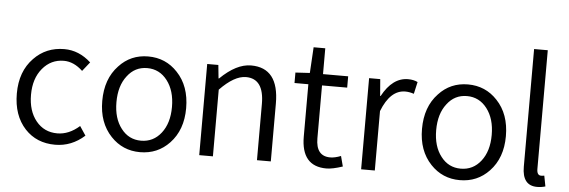

<svg xmlns="http://www.w3.org/2000/svg" viewBox="-51 -958 3356 1133"><g transform="rotate(5 1627.5 -391.5)"><path d="M125 -61Q53 -139 53 -269Q53 -400 130 -479Q202 -554 310 -554Q397 -554 468 -489L425 -435Q372 -485 313 -485Q237 -485 187 -425Q137 -365 137 -269Q137 -173 185 -114Q233 -55 311 -55Q380 -55 442 -110L478 -56Q401 13 304 13Q194 13 125 -61Z M634 -61Q559 -140 559 -269Q559 -400 634 -479Q703 -554 807 -554Q911 -554 981 -479Q1056 -400 1056 -269Q1056 -140 981 -61Q911 13 807 13Q704 13 634 -61ZM926 -114Q972 -173 972 -269Q972 -365 926 -425Q880 -485 807 -485Q734 -485 689 -425Q643 -366 643 -269Q643 -173 689 -114Q734 -55 807 -55Q880 -55 926 -114Z M1157 -540H1223L1231 -461H1234Q1329 -554 1416 -554Q1581 -554 1581 -343V0H1499V-333Q1499 -483 1392 -483Q1323 -483 1238 -395V0H1157Z M1762 -163V-473H1680V-535L1765 -540L1774 -693H1843V-540H1992V-473H1843V-160Q1843 -54 1928 -54Q1955 -54 1991 -68L2007 -7Q1947 13 1911 13Q1762 13 1762 -163Z M2116 -540H2182L2190 -441H2193Q2254 -554 2346 -554Q2379 -554 2403 -542L2387 -471Q2360 -480 2336 -480Q2247 -480 2197 -352V0H2116Z M2528 -61Q2453 -140 2453 -269Q2453 -400 2528 -479Q2597 -554 2701 -554Q2805 -554 2875 -479Q2950 -400 2950 -269Q2950 -140 2875 -61Q2805 13 2701 13Q2598 13 2528 -61ZM2820 -114Q2866 -173 2866 -269Q2866 -365 2820 -425Q2774 -485 2701 -485Q2628 -485 2583 -425Q2537 -366 2537 -269Q2537 -173 2583 -114Q2628 -55 2701 -55Q2774 -55 2820 -114Z M3071 -99V-796H3152V-93Q3152 -55 3177 -55Q3186 -55 3196 -57L3208 6Q3185 13 3159 13Q3071 13 3071 -99Z"/></g></svg>

Font: KaiGen Gothic SC Normal
Style: Regular
Weight: 300
Designer: Ryoko NISHIZUKA Ë•øÂ°öÊ∂ºÂ≠ê (kana & ideographs); Paul D. Hunt (Latin, Greek & Cyrillic); Wenlong ZHANG Âº†ÊñáÈæô (bopom
Version: Version 1.001 October 10, 2014